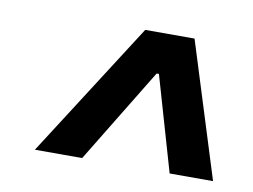

<svg xmlns="http://www.w3.org/2000/svg" viewBox="-47 -772 574 436"><g transform="rotate(10 240.5 -553.5)"><path d="M56.5 -397.7 256 -709.2H369.7L467.3 -397.7H367.2L304 -616.1H298.7L165.5 -397.7Z"/></g></svg>

Font: Inter UI Semi Bold
Style: Italic
Weight: 600
Italic angle: -9.39999°
Designer: Rasmus Andersson
Foundry: rsms
Version: 3.2;8d6f07862